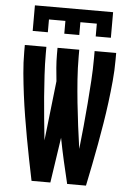

<svg xmlns="http://www.w3.org/2000/svg" viewBox="-62 -1001 724 1047"><g transform="rotate(5 300.0 -477.5)"><path d="M86 -815V-955H514V-815H431V-885H341V-815H259V-885H169V-815ZM151 0Q139 -58 127.5 -115.5Q116 -173 105.5 -231Q95 -289 85.5 -347Q76 -405 68.5 -463.5Q61 -522 55.5 -580.5Q50 -639 50 -698V-735H168V-698Q168 -639 171.5 -580Q175 -521 179.5 -462Q184 -403 190 -344Q196 -285 202 -226L239 -553Q235 -589 232 -625.5Q229 -662 229 -698V-735H348V-698Q348 -635 352.5 -572Q357 -509 363.5 -446.5Q370 -384 378 -321Q386 -258 395 -196Q402 -259 408 -321.5Q414 -384 419 -446.5Q424 -509 428 -572Q432 -635 432 -698V-735H550V-698Q550 -639 544.5 -580.5Q539 -522 531.5 -463.5Q524 -405 514.5 -347Q505 -289 494.5 -231Q484 -173 472.5 -115.5Q461 -58 449 0H346Q331 -62 317 -123.5Q303 -185 291 -248L254 0Z"/></g></svg>

Font: Iosevka SS04 Extended
Style: Bold
Weight: 700
Width: 7
Monospace: yes
Designer: Belleve Invis
Foundry: Belleve Invis
Version: Version 19.0.0; ttfautohint (v1.8.4)